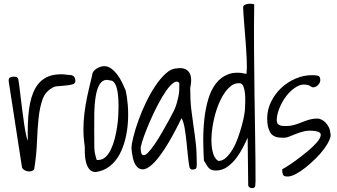

<svg xmlns="http://www.w3.org/2000/svg" viewBox="-20 -895 1752 999"><path d="M25.4 -470.7V-478.5Q25.4 -488.3 32.7 -492.2Q40 -496.1 49.8 -496.1Q57.6 -496.1 64.5 -494.6Q71.3 -493.2 75.2 -483.4Q78.1 -468.8 81.1 -442.9Q84 -417 87.9 -385.7Q91.8 -354.5 96.2 -319.8Q100.6 -285.2 105 -254.4Q109.4 -223.6 114.3 -199.2Q119.1 -174.8 125 -162.1Q122.1 -255.9 130.9 -324.7Q139.6 -393.6 164.6 -437Q189.5 -480.5 232.9 -497.6Q276.4 -514.6 341.8 -504.9Q372.1 -504.9 372.1 -472.7Q372.1 -460 355.5 -455.6Q338.9 -451.2 318.4 -449.7Q297.9 -448.2 278.3 -446.3Q258.8 -444.3 250 -436.5Q214.8 -417 200.7 -376Q186.5 -335 180.7 -279.3Q174.8 -223.6 172.4 -157.7Q169.9 -91.8 159.2 -22.5Q159.2 -12.7 151.4 -7.8Q143.6 -2.9 132.3 -2.9Q121.1 -2.9 110.8 -7.8Q100.6 -12.7 94.7 -22.5Z M420.9 -133.8Q414.1 -178.7 414.1 -221.2Q414.1 -263.7 419.4 -307.6Q424.8 -351.6 435.1 -398.9Q445.3 -446.3 459 -501Q459 -511.7 464.8 -521Q470.7 -530.3 480.5 -536.6Q490.2 -543 501 -546.9Q511.7 -550.8 521.5 -550.8Q543 -550.8 560.5 -537.1Q578.1 -523.4 592.3 -503.9Q606.4 -484.4 616.7 -462.4Q627 -440.4 633.8 -424.8Q641.6 -390.6 645 -347.2Q648.4 -303.7 645.5 -258.8Q642.6 -213.9 631.8 -170.4Q621.1 -127 601.6 -90.8Q582 -54.7 551.3 -30.3Q520.5 -5.9 478.5 0Q456.1 0 444.3 -15.1Q432.6 -30.3 427.2 -52.2Q421.9 -74.2 421.4 -96.7Q420.9 -119.1 420.9 -133.8ZM470.7 -136.7Q470.7 -127 471.2 -118.2Q471.7 -109.4 473.1 -101.1Q474.6 -92.8 477.1 -83.5Q479.5 -74.2 483.4 -62.5H489.3Q512.7 -62.5 529.3 -78.1Q545.9 -93.8 557.6 -118.7Q569.3 -143.6 577.1 -174.3Q585 -205.1 589.4 -234.9Q593.8 -264.6 595.2 -290.5Q596.7 -316.4 596.7 -332V-351.6Q596.7 -364.3 595.7 -380.4Q594.7 -396.5 592.3 -413.6Q589.8 -430.7 585 -444.8Q580.1 -459 572.3 -467.8Q564.5 -476.6 551.8 -476.6Q530.3 -483.4 515.1 -473.6Q500 -463.9 490.7 -440.9Q481.4 -418 476.6 -384.8Q471.7 -351.6 470.7 -311.5Q469.7 -271.5 470.2 -226.6Q470.7 -181.6 470.7 -136.7Z M965.8 -25.4Q960.9 -50.8 957.5 -86.4Q954.1 -122.1 950.2 -158.7Q946.3 -195.3 940.9 -227.5Q935.5 -259.8 924.8 -280.3Q875 -178.7 836.9 -120.6Q798.8 -62.5 770 -37.6Q741.2 -12.7 721.7 -13.7Q702.1 -14.6 689.5 -31.2Q676.8 -47.9 671.4 -73.7Q666 -99.6 664.1 -122.1Q664.1 -143.6 673.8 -182.6Q683.6 -221.7 700.2 -268.1Q716.8 -314.5 739.7 -362.3Q762.7 -410.2 789.1 -449.2Q815.4 -488.3 843.8 -513.7Q872.1 -539.1 900.4 -539.1Q942.4 -545.9 962.4 -521Q982.4 -496.1 969.7 -437.5Q969.7 -373 975.1 -327.1Q980.5 -281.2 986.8 -239.3Q993.2 -197.3 998.5 -151.4Q1003.9 -105.5 1003.9 -41Q1003.9 -29.3 1001.5 -21Q999 -12.7 977.5 -12.7Q974.6 -12.7 970.2 -17.6Q965.8 -22.5 965.8 -25.4ZM913.1 -461.9Q902.3 -477.5 883.8 -464.8Q865.2 -452.1 844.7 -422.9Q824.2 -393.6 802.7 -352.5Q781.2 -311.5 762.7 -269.5Q744.1 -227.5 730.5 -189.9Q716.8 -152.3 711.9 -127.9Q711.9 -92.8 722.7 -88.4Q733.4 -84 749 -99.6Q764.6 -115.2 784.7 -144.5Q804.7 -173.8 823.7 -207Q842.8 -240.2 859.9 -271.5Q877 -302.7 886.7 -322.3Q895.5 -342.8 900.4 -360.4Q905.3 -377.9 908.7 -394Q912.1 -410.2 912.6 -426.8Q913.1 -443.4 913.1 -461.9Z M1268.6 -178.7Q1258.8 -156.2 1243.7 -127Q1228.5 -97.7 1208.5 -71.3Q1188.5 -44.9 1162.1 -26.4Q1135.7 -7.8 1103.5 -7.8Q1088.9 -7.8 1080.6 -11.2Q1072.3 -14.6 1065.9 -21.5Q1059.6 -28.3 1054.2 -38.1Q1048.8 -47.9 1041 -59.6Q1038.1 -107.4 1037.6 -162.6Q1037.1 -217.8 1043 -272.9Q1048.8 -328.1 1063 -377Q1077.1 -425.8 1103 -460Q1128.9 -494.1 1168 -508.8Q1207 -523.4 1262.7 -510.7Q1265.6 -538.1 1263.7 -584Q1261.7 -629.9 1257.8 -680.7Q1253.9 -731.4 1250 -778.8Q1246.1 -826.2 1245.1 -856.4Q1245.1 -865.2 1253.4 -869.6Q1261.7 -874 1271.5 -875Q1281.2 -876 1290.5 -875Q1299.8 -874 1302.7 -872.1Q1300.8 -752 1301.8 -636.2Q1302.7 -520.5 1304.2 -405.8Q1305.7 -291 1307.6 -177.7Q1309.6 -64.5 1309.6 48.8Q1309.6 59.6 1308.1 71.8Q1306.6 84 1291 84Q1285.2 84 1279.3 80.6Q1273.4 77.1 1271.5 70.3ZM1226.6 -461.9Q1196.3 -463.9 1170.4 -438Q1144.5 -412.1 1125.5 -371.1Q1106.4 -330.1 1094.7 -280.8Q1083 -231.4 1080.6 -186Q1078.1 -140.6 1086.4 -105.5Q1094.7 -70.3 1116.2 -57.6Q1137.7 -57.6 1156.2 -74.7Q1174.8 -91.8 1190.4 -118.2Q1206.1 -144.5 1217.8 -177.2Q1229.5 -210 1237.8 -240.2Q1246.1 -270.5 1250.5 -295.4Q1254.9 -320.3 1254.9 -333Q1254.9 -342.8 1255.9 -364.3Q1256.8 -385.7 1254.9 -407.2Q1252.9 -428.7 1246.6 -445.3Q1240.2 -461.9 1226.6 -461.9Z M1448.2 -14.6Q1448.2 -13.7 1469.2 -26.4Q1490.2 -39.1 1519 -60.1Q1547.9 -81.1 1578.1 -106Q1608.4 -130.9 1627.9 -153.3Q1647.5 -175.8 1648.9 -191.9Q1650.4 -208 1622.1 -212.9Q1586.9 -217.8 1563 -211.9Q1539.1 -206.1 1519.5 -198.2Q1500 -190.4 1482.9 -183.6Q1465.8 -176.8 1445.3 -178.7Q1402.3 -178.7 1386.2 -205.6Q1370.1 -232.4 1370.1 -278.3Q1370.1 -324.2 1390.6 -365.7Q1411.1 -407.2 1443.4 -437.5Q1475.6 -467.8 1517.6 -485.8Q1559.6 -503.9 1603.5 -503.9Q1621.1 -503.9 1633.8 -501Q1646.5 -498 1646.5 -478.5Q1646.5 -464.8 1634.8 -452.6Q1623 -440.4 1608.4 -440.4Q1607.4 -440.4 1603.5 -441.9Q1599.6 -443.4 1595.7 -446.3Q1591.8 -449.2 1587.9 -450.7Q1584 -452.1 1583 -452.1Q1551.8 -460.9 1522.5 -443.4Q1493.2 -425.8 1470.2 -396Q1447.3 -366.2 1433.6 -331.5Q1419.9 -296.9 1419.9 -269.5Q1419.9 -258.8 1424.3 -252.4Q1428.7 -246.1 1436 -243.2Q1443.4 -240.2 1452.6 -239.7Q1461.9 -239.3 1471.7 -239.3Q1491.2 -239.3 1511.2 -245.1Q1531.2 -251 1550.3 -258.8Q1569.3 -266.6 1589.4 -272.5Q1609.4 -278.3 1630.9 -278.3Q1640.6 -278.3 1652.3 -272.9Q1664.1 -267.6 1673.8 -257.3Q1683.6 -247.1 1690.4 -233.9Q1697.3 -220.7 1698.2 -205.1Q1704.1 -191.4 1694.8 -168.9Q1685.5 -146.5 1667 -121.1Q1648.4 -95.7 1622.1 -69.8Q1595.7 -43.9 1569.3 -22.9Q1543 -2 1517.6 11.2Q1492.2 24.4 1474.6 23.4Q1455.1 23.4 1451.7 11.7Q1448.2 0 1448.2 -14.6Z"/></svg>

Font: Shadows Into Light
Style: Regular
Weight: 400
Designer: Kimberly Geswein
Foundry: Kimberly Geswein
Version: Version 001.000